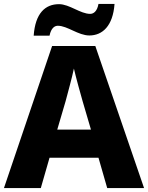

<svg xmlns="http://www.w3.org/2000/svg" viewBox="-20 -1015 747 969"><path d="M150 -835H230C238 -874 256 -885 272 -885C320 -885 375 -836 431 -836C497 -836 550 -884 558 -995H477C470 -956 451 -945 435 -945C386 -945 330 -994 278 -994C208 -994 158 -948 150 -835ZM521 -66H707L461 -783H243L0 -66H186L230 -219H477ZM397 -504 439 -361H269L311 -504C320 -538 344 -625 353 -669C363 -625 387 -539 397 -504Z"/></svg>

Font: Noto Sans Malayalam UI ExtraBold
Style: Regular
Weight: 800
Designer: Jelle Bosma - Monotype Design Team
Foundry: Monotype Imaging Inc.
Version: Version 2.104